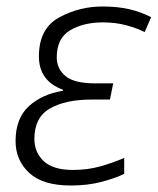

<svg xmlns="http://www.w3.org/2000/svg" viewBox="-20 -562 486 592"><path d="M198 10Q251 10 294 -1.5Q337 -13 363 -26V-75Q328 -60 289 -49Q250 -38 205 -38Q144 -38 115 -65Q86 -92 86 -134Q86 -200 134 -227.5Q182 -255 262 -255H319L329 -305H273Q209 -305 182 -327.5Q155 -350 155 -385Q155 -444 196 -468.5Q237 -493 298 -493Q336 -493 369.5 -484Q403 -475 426 -463L446 -509Q415 -525 379 -533.5Q343 -542 296 -542Q224 -542 162 -508Q100 -474 100 -388Q100 -312 175 -285L174 -282Q110 -272 69 -234.5Q28 -197 28 -127Q28 -68 70 -29Q112 10 198 10Z"/></svg>

Font: Noto Sans UI Light
Style: Italic
Weight: 300
Italic angle: -12°
Designer: Monotype Design Team
Foundry: Monotype Imaging Inc.
Version: Version 1.901